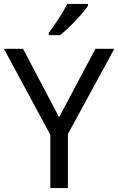

<svg xmlns="http://www.w3.org/2000/svg" viewBox="-20 -964 606 984"><path d="M431 -934V-944H325C302 -899 259 -833 230 -796V-784H288C335 -820 406 -897 431 -934ZM283 -363 98 -714H0L238 -273V0H328V-277L566 -714H469Z"/></svg>

Font: Noto Sans Arabic
Style: Regular
Weight: 400
Designer: Monotype Design Team, Nadine Chahine, Nizar Qandah and Khaled Hosny
Foundry: Monotype Imaging Inc.
Version: Version 2.012